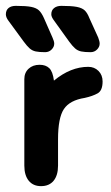

<svg xmlns="http://www.w3.org/2000/svg" viewBox="-30 -625 377 655"><path d="M154 -350Q150 -381 138 -392.5Q126 -404 105 -404Q82 -404 67.5 -390.5Q53 -377 53 -355V-60Q53 -27 68 -8.5Q83 10 110 10Q138 10 153 -8.5Q168 -27 168 -60V-150Q168 -223 188 -253Q208 -283 259 -291Q286 -297 303 -306.5Q320 -316 320 -347Q320 -369 306 -383Q292 -397 271 -397Q211 -397 154 -350ZM155 -554 206 -483Q217 -468 226 -460Q235 -452 247 -449.5Q259 -447 279 -447Q292 -447 301 -456Q310 -465 310 -476Q310 -484 305 -497L275 -563Q268 -581 259 -589.5Q250 -598 232 -601.5Q214 -605 179 -605Q164 -605 154.5 -597.5Q145 -590 145 -576Q145 -567 155 -554ZM-1 -554 51 -483Q62 -468 71 -460Q80 -452 92 -449.5Q104 -447 124 -447Q137 -447 146 -456Q155 -465 155 -476Q155 -484 149 -497L120 -563Q112 -581 103 -589.5Q94 -598 76.5 -601.5Q59 -605 24 -605Q8 -605 -1 -597.5Q-10 -590 -10 -576Q-10 -566 -1 -554Z"/></svg>

Font: Beiruti
Style: Bold
Weight: 700
Designer: Arlette Boutros
Foundry: Boutros
Version: Version 1.41